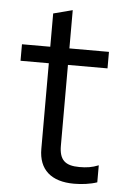

<svg xmlns="http://www.w3.org/2000/svg" viewBox="-50 -683 464 730"><g transform="rotate(5 182.5 -318.5)"><path d="M260 10C289 10 322 6 348 -3V-68C323 -58 303 -55 275 -55C220 -55 198 -76 198 -130V-438H349V-501H198V-647L125 -628V-501H17V-438H125V-111C125 -32 173 10 260 10Z"/></g></svg>

Font: Red Hat Display
Style: Regular
Weight: 400
Designer: Pentagram, MCKL
Foundry: Pentagram, MCKL
Version: Version 1.023